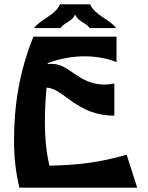

<svg xmlns="http://www.w3.org/2000/svg" viewBox="-20 -870 686 890"><path d="M138 -740C168 -781 238 -800 258 -850H398C418 -800 488 -781 518 -740H396C378 -765 340 -772 330 -800H326C316 -772 278 -765 260 -740ZM45 -216C45 -142 53 -69 70 0H616L567 -153C444 -117 344 -105 209 -102C194 -167 188 -235 188 -304C188 -358 191 -412 196 -464C278 -459 334 -334 510 -334V-483C495 -480 480 -478 465 -478C343 -478 303 -574 221 -574C218 -574 208 -574 201 -573V-577C265 -602 328 -609 373 -609C426 -609 480 -599 520 -582V-700H135C70 -540 45 -384 45 -216Z"/></svg>

Font: Brassia
Style: Regular
Weight: 400
Designer: Ariel Martín Pérez
Foundry: Tunera Type Foundry
Version: Version 1.600;hotconv 1.0.109;makeotfexe 2.5.65596